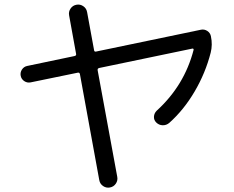

<svg xmlns="http://www.w3.org/2000/svg" viewBox="-20 -789 1040 853"><path d="M116 -423Q101 -420 88 -428.5Q75 -437 72 -452Q69 -467 77.5 -480Q86 -493 101 -496L311 -540Q320 -542 318 -550L287 -721Q284 -737 293.5 -751Q303 -765 320 -768Q336 -771 350 -761.5Q364 -752 367 -735L398 -566Q399 -558 407 -560L873 -657Q888 -660 901 -651.5Q914 -643 917 -628Q925 -590 916 -555Q893 -465 845 -383Q797 -301 732 -243Q719 -232 702.5 -232.5Q686 -233 674 -245Q663 -256 664 -271Q665 -286 676 -297Q799 -409 840 -567Q841 -570 839 -572Q837 -574 834 -573L421 -487Q412 -485 414 -476L501 -3Q504 13 494.5 27Q485 41 468 44Q452 47 438 37.5Q424 28 421 11L335 -460Q333 -468 325 -466Z"/></svg>

Font: Rounded Mplus 1c
Style: Regular
Weight: 400
Version: Version 1.059.20150529